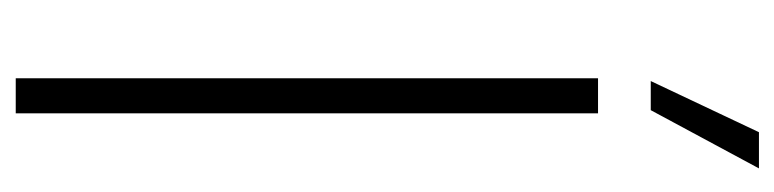

<svg xmlns="http://www.w3.org/2000/svg" viewBox="-390 -594 984 244"><g transform="rotate(90 102.0 -472.0)"><path d="M79.5 0V-740H124V0ZM83 -807 148 -944.5H194L120 -807Z"/></g></svg>

Font: Encode Sans Condensed ExLight
Style: Regular
Weight: 275
Width: 3
Designer: Multiple Designers
Foundry: Impallari Type
Version: Version 2.000